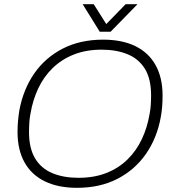

<svg xmlns="http://www.w3.org/2000/svg" viewBox="-20 -888 835 920"><path d="M349 12Q259 12 195 -19Q131 -50 97.5 -110Q64 -170 64 -256Q64 -284 66.5 -310Q69 -336 73 -361Q92 -461 144.5 -536.5Q197 -612 280.5 -655Q364 -698 474 -698Q565 -698 628.5 -667Q692 -636 725.5 -576Q759 -516 759 -430Q759 -403 757 -377Q755 -351 750 -325Q732 -226 679 -150Q626 -74 542.5 -31Q459 12 349 12ZM356 -36Q431 -36 489.5 -59Q548 -82 590.5 -123.5Q633 -165 659.5 -221Q686 -277 697 -343Q699 -354 700.5 -364.5Q702 -375 702.5 -386Q703 -397 703.5 -408Q704 -419 704 -430Q704 -510 674.5 -558Q645 -606 591.5 -628Q538 -650 467 -650Q393 -650 334.5 -627Q276 -604 233 -562.5Q190 -521 163.5 -465Q137 -409 126 -343Q124 -333 122.5 -322Q121 -311 120.5 -300Q120 -289 119.5 -278Q119 -267 119 -256Q119 -177 148.5 -128.5Q178 -80 231.5 -58Q285 -36 356 -36ZM639 -868 510 -736H458L376 -868H429L501 -754H471L582 -868Z"/></svg>

Font: Archivo SemiBold Thin
Style: Italic
Weight: 250
Italic angle: -10°
Version: Version 2.001